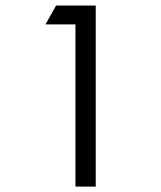

<svg xmlns="http://www.w3.org/2000/svg" viewBox="-20 -687 593 707"><path d="M147.5 -597.2 186.5 -666.5H332.5V0H257.8V-597.2Z"/></svg>

Font: NMS Futura Pro Book
Style: Regular
Weight: 400
Designer: Blend3rman
Version: Version 0.1